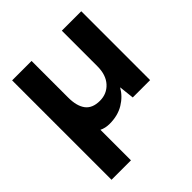

<svg xmlns="http://www.w3.org/2000/svg" viewBox="-195 -627 978 978"><g transform="rotate(-45 293.5 -138.0)"><path d="M48 220V-496H188V-232Q188 -171 212.5 -138.5Q237 -106 291 -106Q341 -106 373.5 -141.5Q406 -177 406 -240V-496H546V0H421L412 -82Q388 -40 345 -14Q302 12 243 12Q212 12 188 0V220Z"/></g></svg>

Font: Host Grotesk ExtraBold
Style: Regular
Weight: 800
Designer: Doğukan Karapınar
Foundry: Element Type
Version: Version 1.003; ttfautohint (v1.8.4.7-5d5b)